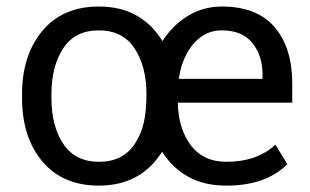

<svg xmlns="http://www.w3.org/2000/svg" viewBox="-20 -558 948 588"><path d="M784 -316.5V-329Q784 -388 752.8 -426.5Q721.5 -465 659.5 -465Q623.5 -465 596.2 -445.5Q569 -426 551.2 -392.5Q533.5 -359 527.5 -316.5ZM283.5 -62.5Q356 -62.5 392.5 -117Q413 -148 420.8 -184.2Q428.5 -220.5 428.5 -269.5Q428.5 -355 392 -410Q355.5 -465 282.5 -465Q209.5 -465 173.5 -409.8Q137.5 -354.5 137.5 -269.5V-258Q137.5 -171.5 174 -117Q210.5 -62.5 283.5 -62.5ZM673.5 10.5Q605 10.5 556 -17Q507 -44.5 476.5 -93.5Q411.5 10 283.5 10.5Q172 10.5 109.8 -63.5Q47.5 -137.5 47.5 -258V-269.5Q47.5 -389 109.8 -463.5Q172 -538 282.5 -538Q350.5 -538 399 -510Q447.5 -482 477.5 -432Q508.5 -480.5 555.2 -509.2Q602 -538 659.5 -538Q767 -538 821 -474.8Q875 -411.5 875 -302.5V-243.5H524.5Q526.5 -162.5 564.8 -112.5Q603 -62.5 673.5 -62.5Q767 -62.5 823.5 -115L860 -55Q793.5 10.5 673.5 10.5Z"/></svg>

Font: Roberto Sans
Style: Regular
Weight: 400
Designer: Google (font) & Cristiano Sobral (main changes)
Version: Version 1.500; ttfautohint (v1.8.4.7-5d5b-dirty)